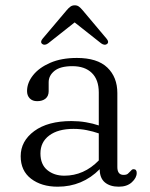

<svg xmlns="http://www.w3.org/2000/svg" viewBox="-20 -693 566 724"><path d="M58 -104Q58 -161 109.2 -198.8Q160.5 -236.5 249.5 -236.5Q277.5 -236.5 304 -232Q330.5 -227.5 352.5 -220V-344Q352.5 -392.5 326.2 -418Q300 -443.5 253 -443.5Q207.5 -443.5 185.5 -425.8Q163.5 -408 163.5 -383V-349Q163.5 -331 151.8 -321.2Q140 -311.5 120 -311.5Q102.5 -311.5 92.2 -322Q82 -332.5 82 -349.5Q82 -381 104.8 -409.5Q127.5 -438 169.5 -456.2Q211.5 -474.5 270 -474.5Q347 -474.5 384.8 -438.2Q422.5 -402 422.5 -342V-63Q422.5 -33.5 446 -33.5Q457 -33.5 462 -37.8Q467 -42 471 -46.5Q474 -50 476.8 -52.5Q479.5 -55 483.5 -55Q495.5 -55 495.5 -41Q495.5 -22.5 477.2 -5.8Q459 11 428 11Q395 11 375.5 -5.2Q356 -21.5 356 -55Q290.5 11 197.5 11Q136.5 11 97.2 -19Q58 -49 58 -104ZM132.5 -114.5Q132.5 -73 158.2 -51.8Q184 -30.5 222.5 -30.5Q296.5 -30.5 352.5 -88V-190Q331 -197.5 307.2 -202.2Q283.5 -207 257 -207Q199 -207 165.8 -182.2Q132.5 -157.5 132.5 -114.5ZM383.5 -527Q374.5 -520.5 361.5 -529.5L261.5 -608.5L161.5 -529.5Q148.5 -520.5 139.5 -527Q130 -534.5 141 -547.5L231.5 -654.5Q239 -663.5 245.8 -668.2Q252.5 -673 262 -673Q271 -673 277.5 -668.2Q284 -663.5 291.5 -654.5L382 -547Q392.5 -534.5 383.5 -527Z"/></svg>

Font: Fraunces 9pt S050 Light
Style: Regular
Weight: 300
Version: Version 1.000; ttfautohint (v1.8.3)